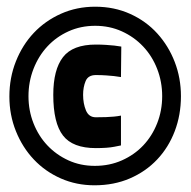

<svg xmlns="http://www.w3.org/2000/svg" viewBox="-20 -721 570 573"><path d="M8 -433Q8 -489 27.5 -538Q47 -587 81 -623Q115 -659 162 -680Q209 -701 264 -701Q321 -701 368.5 -679.5Q416 -658 449.5 -621Q483 -584 501.5 -536Q520 -488 520 -434Q520 -378 501.5 -329.5Q483 -281 449 -245Q415 -209 367.5 -188.5Q320 -168 262 -168Q208 -168 161.5 -188.5Q115 -209 81 -245Q47 -281 27.5 -329.5Q8 -378 8 -433ZM65 -434Q65 -391 80 -353Q95 -315 121.5 -287Q148 -259 184 -242.5Q220 -226 263 -226Q307 -226 344 -242.5Q381 -259 407.5 -287Q434 -315 449 -353Q464 -391 464 -434Q464 -477 449 -515.5Q434 -554 407 -582.5Q380 -611 343.5 -627.5Q307 -644 264 -644Q221 -644 184.5 -627.5Q148 -611 121.5 -582.5Q95 -554 80 -515.5Q65 -477 65 -434ZM341 -287Q332 -285 321 -283Q311 -281 297 -280Q283 -279 266 -279Q197 -279 168 -316.5Q139 -354 139 -438Q139 -513 168 -550.5Q197 -588 266 -588Q283 -588 297 -587Q311 -586 321 -585Q332 -583 342 -582L341 -491Q331 -492 320 -494Q310 -495 296.5 -496Q283 -497 266 -497Q243 -497 235.5 -479Q228 -461 228 -438Q228 -412 236.5 -391.5Q245 -371 266 -371Q283 -371 296.5 -371.5Q310 -372 320 -373Q331 -374 341 -376Z"/></svg>

Font: Panefresco 800wt
Style: Regular
Weight: 800
Designer: Campivisivi
Foundry: Campivisivi & Chank Co
Version: Version 1.001